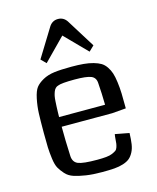

<svg xmlns="http://www.w3.org/2000/svg" viewBox="-120 -886 797 976"><g transform="rotate(-15 278.5 -398.0)"><path d="M60 0ZM495 -275Q436 -270 422 -269H156Q156 -198 160 -113Q162 -81 187.5 -70.5Q213 -60 288 -60Q315 -60 335 -62Q355 -64 367.5 -69.5Q380 -75 387 -80Q394 -85 397.5 -96Q401 -107 402 -115Q403 -123 404 -138Q405 -153 407 -163L481 -149Q480 -115 476.5 -91.5Q473 -68 463.5 -50Q454 -32 441.5 -21.5Q429 -11 407.5 -4Q386 3 360 5Q334 7 296 7Q247 7 211 1.5Q175 -4 149 -12.5Q123 -21 106.5 -39.5Q90 -58 80.5 -75Q71 -92 66.5 -125.5Q62 -159 61 -186Q60 -213 60 -261Q60 -328 61.5 -365.5Q63 -403 71 -441Q79 -479 92 -496Q105 -513 131 -527.5Q157 -542 192 -546.5Q227 -551 282 -551Q319 -551 346.5 -548.5Q374 -546 397 -539.5Q420 -533 435 -524Q450 -515 461.5 -498Q473 -481 479 -462.5Q485 -444 489 -414Q493 -384 494 -353Q495 -322 495 -275ZM156 -320H398Q397 -382 393 -434Q392 -464 368 -474Q344 -484 281 -484Q211 -484 193 -476Q185 -474 178.5 -467.5Q172 -461 168 -450Q164 -439 162 -429Q160 -419 159 -402Q158 -385 157.5 -375.5Q157 -366 156.5 -346.5Q156 -327 156 -320ZM279 -716 166 -601 140 -627 233 -778Q250 -803 279 -803Q308 -803 325 -778L419 -627L392 -601Z"/></g></svg>

Font: Myanmar Chatu
Style: Regular
Weight: 400
Designer: Danh Hong
Foundry: Google Inc.
Version: Version 2.00 November 20, 2015